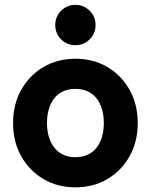

<svg xmlns="http://www.w3.org/2000/svg" viewBox="-20 -764 625 796"><path d="M174.8 -253.9Q174.8 -285.1 182.3 -311Q189.7 -336.9 204.5 -355.9Q219.3 -374.9 241.5 -385.2Q263.6 -395.5 292.6 -395.5Q321.6 -395.5 343.7 -385.2Q365.8 -374.9 380.6 -355.9Q395.4 -336.9 402.9 -311Q410.4 -285.1 410.4 -253.9Q410.4 -222.9 402.9 -196.9Q395.4 -170.9 380.6 -151.9Q365.8 -132.9 343.7 -122.6Q321.6 -112.3 292.6 -112.3Q263.6 -112.3 241.5 -122.9Q219.3 -133.5 204.5 -152.8Q189.7 -172.1 182.3 -197.8Q174.8 -223.5 174.8 -253.9ZM34.2 -253.9Q34.2 -176.6 67.9 -116.4Q101.6 -56.2 160 -21.8Q218.4 12.7 292.6 12.7Q367 12.7 425.3 -21.8Q483.6 -56.2 517.3 -116.4Q551 -176.6 551 -253.9Q551 -331.2 517.3 -391.4Q483.6 -451.6 425.3 -486Q367 -520.5 292.6 -520.5Q218.4 -520.5 160 -486Q101.6 -451.6 67.9 -391.4Q34.2 -331.2 34.2 -253.9ZM209 -660.2Q209 -625.3 233.3 -600.9Q257.7 -576.6 292.6 -576.6Q327.4 -576.6 351.8 -600.9Q376.2 -625.3 376.2 -660.2Q376.2 -695 351.8 -719.4Q327.4 -743.8 292.6 -743.8Q257.7 -743.8 233.3 -719.4Q209 -695 209 -660.2Z"/></svg>

Font: Giphurs SC
Style: Regular
Weight: 400
Version: Version 0.920